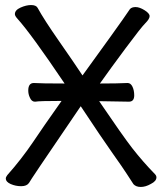

<svg xmlns="http://www.w3.org/2000/svg" viewBox="-20 -728 640 761"><path d="M495 -692Q502 -700 517.5 -700Q533 -700 553 -687.5Q573 -675 573 -664Q573 -653 556 -636Q539 -619 478 -537Q417 -455 376 -397Q446 -397 485 -399H486Q498 -399 505 -384.5Q512 -370 512 -350Q512 -325 491 -325L373 -327Q466 -190 504 -141Q547 -86 594 -38Q600 -32 600 -25Q600 -10 578 1Q557 13 538 13Q519 13 509 2Q499 -13 483 -38Q467 -63 425.5 -121.5Q384 -180 300 -307Q167 -112 141 -73Q96 -6 95 -3Q86 10 64 10Q42 10 22.5 1.5Q3 -7 3 -21Q3 -26 9 -34Q65 -97 111 -165Q149 -222 224 -328Q135 -328 120 -325H119H118Q105 -325 98 -342Q92 -355 92 -369Q92 -399 114 -399Q143 -397 236 -397Q104 -593 49 -654Q39 -665 39 -672Q39 -688 61.5 -698Q84 -708 103 -708Q123 -708 129 -697Q154 -651 214 -565Q274 -479 307 -429Q363 -506 419 -584Q475 -662 495 -692Z"/></svg>

Font: Moon Stars Kai
Style: Bold
Weight: 700
Designer: GuiWonder
Version: Version 1.101